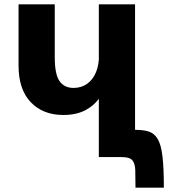

<svg xmlns="http://www.w3.org/2000/svg" viewBox="-20 -720 783 880"><path d="M433 -700H599V0H433ZM469 -358Q463 -312 438 -274.5Q413 -237 371.5 -215Q330 -193 270 -193Q177 -193 121 -251.5Q65 -310 65 -420V-700H231V-458Q231 -379 253 -348Q275 -317 317 -317Q353 -317 379.5 -336Q406 -355 420 -389Q434 -423 434 -470ZM599 -125Q637 -125 662 -117Q687 -109 702.5 -83.5Q718 -58 724.5 -4.5Q731 49 731 140H601Q601 91 600 60Q599 29 586.5 14.5Q574 0 538 0Z"/></svg>

Font: Moderustic
Style: Bold
Weight: 700
Designer: Tural Alisoy
Foundry: TAFT Foundry
Version: Version 2.120